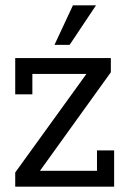

<svg xmlns="http://www.w3.org/2000/svg" viewBox="-20 -699 484 719"><path d="M37 -53.1 303.7 -422.2H101.2V-345.7H37V-481.5H395.1V-428.4L129.6 -59.3H343.2V-135.8H407.4V0H37ZM253.1 -679H339.5L240.7 -530.9H184Z"/></svg>

Font: Slabo 27px
Style: Regular
Weight: 400
Version: Version 1.02 Build 003a